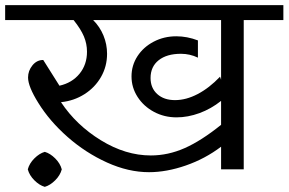

<svg xmlns="http://www.w3.org/2000/svg" viewBox="-42 -658 1121 746"><path d="M1059 -580H905V0H817V-88Q755 -41 680 -15Q605 11 537 11Q457 11 374 -26.5Q291 -64 221 -125.5Q151 -187 107 -258Q67 -322 67 -357Q67 -383 84 -404Q101 -425 126 -425L189 -325Q238 -336 267 -371.5Q296 -407 296 -457Q296 -488 284 -516.5Q272 -545 244 -580H-22V-638H1059ZM817 -173V-266Q778 -235 733 -218.5Q688 -202 644 -202Q596 -202 556 -223.5Q516 -245 492.5 -281.5Q469 -318 469 -361Q469 -404 492 -439.5Q515 -475 555 -496Q595 -517 643 -517Q685 -517 727 -501V-434Q696 -449 661 -449Q606 -449 574.5 -424Q543 -399 543 -355Q543 -316 569 -292.5Q595 -269 638 -269Q681 -269 726 -292.5Q771 -316 813 -360L817 -348V-580H320Q346 -554 360 -520Q374 -486 374 -449Q374 -400 350.5 -359Q327 -318 286 -292Q245 -266 195 -261Q254 -172 350 -113Q446 -54 544 -54Q611 -54 675.5 -82.5Q740 -111 817 -173ZM198 0Q192 23 172.5 42.5Q153 62 132 68Q111 62 91.5 42.5Q72 23 66 0Q72 -23 91.5 -42.5Q111 -62 132 -68Q153 -62 172.5 -42.5Q192 -23 198 0Z"/></svg>

Font: Amiko
Style: Regular
Weight: 400
Designer: Pablo Impallari, Rodrigo Fuenzalida, Andres Torresi
Foundry: Impallari Type
Version: Version 1.001; ttfautohint (v1.3)